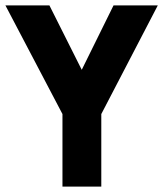

<svg xmlns="http://www.w3.org/2000/svg" viewBox="-20 -687 601 707"><path d="M281 -430 398 -667H561L353 -267V0H210V-267L0 -667H162Z"/></svg>

Font: Epunda Sans
Style: Bold
Weight: 700
Designer: Simon Atzbach
Foundry: typofactur
Version: Version 2.204; ttfautohint (v1.8.4.7-5d5b)